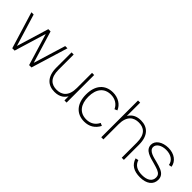

<svg xmlns="http://www.w3.org/2000/svg" viewBox="143 -1682 2659 2659"><g transform="rotate(45 1472.5 -352.5)"><path d="M515 0H561L726 -540H682L538 -68L395 -540H351L208 -68L64 -540H20L185 0H231L373 -467.5Z M848 -540H806V-244C806 -65.5 894 15 1025 15C1135 15 1183.5 -41 1207 -81.5V0H1249V-540H1207V-244C1207 -82 1125 -27 1025 -27C923.5 -27 848 -82 848 -244Z M1606 15C1704 15 1778 -30 1823 -117L1782 -135C1749.5 -65.5 1687 -27 1606 -27C1473 -27 1404 -123 1404 -270C1404 -424 1478 -513 1606 -513C1687.5 -513 1753 -472.5 1783 -404L1823 -421C1790 -503.5 1706.5 -555 1606 -555C1451 -555 1359 -449 1359 -270C1359 -92.5 1452.5 15 1606 15Z M2329 0H2371V-296C2371 -474.5 2283 -555 2152 -555C2042 -555 1993.5 -499 1970 -458.5V-720H1928V0H1970V-296C1970 -458 2052 -513 2152 -513C2253.5 -513 2329 -458 2329 -296Z M2698 14C2825.5 14 2904 -45.5 2904 -142C2904 -197 2878.5 -236 2820 -263C2793.5 -275 2751 -289 2705.5 -300.5C2641 -317 2531 -337.5 2531 -412C2531 -470.5 2600.5 -513 2687.5 -513C2784 -513 2850 -467 2862 -391L2905 -399C2891 -492.5 2806 -555 2690.5 -555C2573 -555 2487 -494.5 2487 -413.5C2487 -308.5 2606.5 -284 2694 -260C2735 -249 2772.5 -237 2793.5 -228.5C2844.5 -207 2860 -179 2860 -143C2860 -70 2800 -28 2698 -28C2600.5 -28 2538.5 -64 2515 -139.5L2471 -130C2501 -31.5 2578 14 2698 14Z"/></g></svg>

Font: Vela Sans ExtLt
Style: Regular
Weight: 200
Designer: Principal design: Mikhail Sharanda - project Manrope.
Design modification: Ravid Balaliev
Foundry: Mikhail Sharanda
Version: Version 1.001